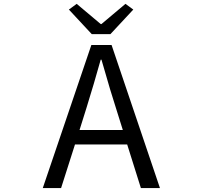

<svg xmlns="http://www.w3.org/2000/svg" viewBox="-20 -964 1040 984"><path d="M545.9 -789.1H450.2L333 -915L373 -944.3L496.1 -840.8H500L623 -944.3L663.1 -915ZM387.7 -297.9H609.4L574.2 -410.2Q550.8 -480.5 500 -658.2H496.1Q461.9 -535.2 422.9 -410.2ZM702.1 0 631.8 -223.6H364.3L293 0H199.2L448.2 -733.4H551.8L799.8 0Z"/></svg>

Font: GenEi Gothic M Regular
Style: Regular
Weight: 400
Designer: o_tamon (Modified); [Source Han Sans]
Ryoko NISHIZUKA  (kana & ideographs); Paul D. Hunt (Latin, Greek & Cyrillic); Wenl
Version: Version 1.1a;Original Version 1.004